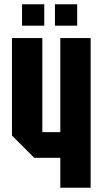

<svg xmlns="http://www.w3.org/2000/svg" viewBox="-20 -878 480 898"><path d="M404 -700V0H262V-140H140L36 -244V-700H178V-260H262V-700ZM83 -758V-858H187V-758ZM237 -758V-858H341V-758Z"/></svg>

Font: Tektur Condensed SemiBold
Style: Regular
Weight: 600
Width: 3
Designer: Adam Jagosz
Foundry: Adam Jagosz
Version: Version 1.005;gftools[0.9.30]